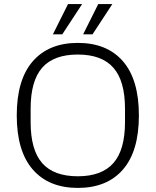

<svg xmlns="http://www.w3.org/2000/svg" viewBox="-20 -910 762 940"><path d="M361 10Q219 10 140.5 -80Q62 -170 62 -345Q62 -520 140.5 -610Q219 -700 361 -700Q504 -700 582 -610Q660 -520 660 -345Q660 -170 582 -80Q504 10 361 10ZM361 -47Q478 -47 535 -111.5Q592 -176 592 -312V-378Q592 -514 535 -578.5Q478 -643 361 -643Q243 -643 186.5 -578.5Q130 -514 130 -378V-312Q130 -176 186.5 -111.5Q243 -47 361 -47ZM239 -742 313 -890H382L285 -742ZM387 -742 461 -890H530L433 -742Z"/></svg>

Font: Mozilla Text ExtraLight
Style: Regular
Weight: 200
Designer: Studio DRAMA
Foundry: Studio DRAMA
Version: Version 1.000